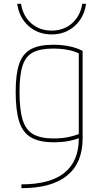

<svg xmlns="http://www.w3.org/2000/svg" viewBox="-20 -764 540 1004"><path d="M92 200Q242 200 317 139.5Q392 79 392 -40V-498L403 -480Q374 -495 338 -502.5Q302 -510 258 -510Q191 -510 152.5 -490Q114 -470 98 -420.5Q82 -371 82 -284Q82 -191 98.5 -137.5Q115 -84 154 -62Q193 -40 261 -40Q302 -40 336.5 -47Q371 -54 402 -67L410 -49Q382 -36 345.5 -28Q309 -20 261 -20Q187 -20 143 -45Q99 -70 80.5 -128Q62 -186 62 -284Q62 -377 80.5 -430.5Q99 -484 142 -507Q185 -530 258 -530Q350 -530 412 -498V-40Q412 88 331 154Q250 220 92 220ZM250 -584Q179 -584 129.5 -628Q80 -672 70 -744H90Q100 -680 143.5 -642Q187 -604 250 -604Q313 -604 356.5 -642Q400 -680 410 -744H430Q420 -672 370.5 -628Q321 -584 250 -584Z"/></svg>

Font: M PLUS 1 Code Thin
Style: Regular
Weight: 250
Designer: Coji Morishita
Foundry: UNDERFOREST DESIGN
Version: Version 1.002